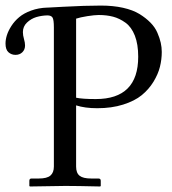

<svg xmlns="http://www.w3.org/2000/svg" viewBox="-20 -674 625 696"><path d="M255.9 -606.4V-319.8Q278.3 -314.9 327.1 -314.9Q481 -314.9 481 -468.3Q481 -513.7 468.8 -544.9Q456.5 -576.2 434.8 -591.8Q413.1 -607.4 389.9 -613.5Q366.7 -619.6 337.9 -619.6Q323.2 -619.6 296.9 -615.5Q270.5 -611.3 255.9 -606.4ZM175.3 -70.3V-574.7Q175.3 -602.5 170.4 -610.4Q165.5 -618.2 151.4 -618.2Q130.9 -617.7 111.8 -612.1Q92.8 -606.4 77.9 -592.3Q63 -578.1 63 -557.6Q63 -545.9 66.9 -532.7Q70.8 -519.5 70.8 -509.3Q70.8 -494.1 61 -484.6Q51.3 -475.1 36.1 -475.1Q21.5 -475.1 10.7 -484.6Q0 -494.1 0 -516.1Q0 -530.3 4.9 -546.1Q9.8 -562 21.2 -579.8Q32.7 -597.7 49.6 -611.8Q66.4 -626 93 -635.7Q119.6 -645.5 151.9 -646.5Q153.3 -646.5 154.3 -646.5L208 -649.4Q288.6 -653.8 345.7 -653.8Q390.1 -653.8 426 -645.8Q461.9 -637.7 485.4 -623.3Q508.8 -608.9 525.4 -592Q542 -575.2 550.5 -555.4Q559.1 -535.6 562.7 -519Q566.4 -502.4 566.4 -485.8Q566.4 -458.5 559.8 -431.9Q553.2 -405.3 536.4 -377.7Q519.5 -350.1 493.9 -329.1Q468.3 -308.1 426.5 -294.9Q384.8 -281.7 332.5 -281.7Q288.1 -281.7 255.9 -292V-70.3Q255.9 -46.9 268.6 -36.9Q281.2 -26.9 310.5 -26.9H336.9Q345.2 -26.9 345.2 -18.6V0L343.3 2Q256.3 0 217.3 0L88.4 2L86.4 0V-18.6Q86.4 -26.9 94.2 -26.9H120.6Q150.4 -26.9 162.8 -37.6Q175.3 -48.3 175.3 -70.3Z"/></svg>

Font: Libertinage
Style: l
Weight: 400
Designer: OSP
Foundry: OSP
Version: Version 1.0; 2008; OFL relea